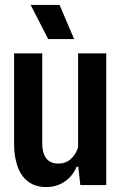

<svg xmlns="http://www.w3.org/2000/svg" viewBox="-20 -749 491 777"><path d="M410 -533V0H305L297 -74H290Q274 -36 241.5 -14Q209 8 167 8Q123 8 94 -14Q65 -36 51 -75.5Q37 -115 37 -167V-533H151V-168Q151 -143 158 -124.5Q165 -106 179.5 -96.5Q194 -87 216 -87Q246 -87 266 -105Q286 -123 296 -152V-533ZM175 -591 104 -729H221L280 -591Z"/></svg>

Font: Hubot Sans Condensed SemiBold
Style: Regular
Weight: 600
Width: 3
Designer: Deni Anggara
Foundry: GitHub, Inc., Subsidiary of Microsoft Corporation
Version: Version 2.000